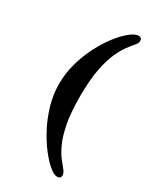

<svg xmlns="http://www.w3.org/2000/svg" viewBox="-182 -750 696 833"><g transform="rotate(30 166.0 -333.5)"><path d="M272 3.9Q272 20 252.9 20Q237.8 20 214.1 0.2Q190.4 -19.5 163.8 -54Q137.2 -88.4 113.5 -133.5Q89.8 -178.7 75 -230Q60.1 -281.2 60.1 -334Q60.1 -386.7 74.5 -438Q88.9 -489.3 112.1 -534.2Q135.3 -579.1 162.1 -613.5Q189 -647.9 213.9 -667.5Q238.8 -687 255.9 -687Q262.2 -687 267.1 -683.3Q272 -679.7 272 -669.9Q272 -658.7 261.2 -646.5Q250.5 -634.3 234.9 -613.8Q219.2 -593.3 203.4 -558.6Q187.5 -523.9 176.8 -469Q166 -414.1 166 -332Q166 -250 176.8 -195.8Q187.5 -141.6 203.4 -107.9Q219.2 -74.2 234.9 -54.4Q250.5 -34.7 261.2 -21.7Q272 -8.8 272 3.9Z"/></g></svg>

Font: Abyssinica SIL
Style: Regular
Weight: 400
Designer: Victor Gaultney and Lorna Evans
Foundry: SIL International
Version: Version 2.100